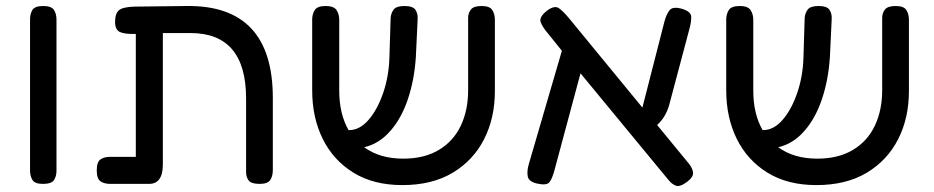

<svg xmlns="http://www.w3.org/2000/svg" viewBox="-20 -602 3107 639"><path d="M123 10Q96 10 88 -3Q80 -16 80 -35V-538Q80 -556 88 -569Q96 -582 124 -582Q151 -582 159.5 -569Q168 -556 168 -537V-34Q168 -15 159.5 -2.5Q151 10 123 10Z M347 10Q327 10 314.5 1.5Q302 -7 302 -35Q302 -63 314.5 -71.5Q327 -80 346 -80H432V-489Q395 -488 379 -495.5Q363 -503 363 -529Q363 -557 376 -568Q389 -579 428 -580L602 -582Q888 -585 888 -276V-36Q888 -16 879.5 -3Q871 10 844 10Q816 10 807.5 -1.5Q799 -13 799 -29V-274Q799 -492 614 -492H522V-55Q522 10 476 10Z M1319 14Q1223 14 1156 -27.5Q1089 -69 1054 -140Q1019 -211 1019 -301V-537Q1019 -555 1027.5 -568.5Q1036 -582 1064 -582Q1091 -582 1100 -568.5Q1109 -555 1109 -536V-301Q1109 -223 1140 -169H1142Q1177 -169 1206.5 -203Q1236 -237 1255 -292Q1274 -347 1276 -410L1280 -541Q1281 -558 1290 -570Q1299 -582 1326 -582Q1354 -582 1362.5 -569.5Q1371 -557 1370 -539L1364 -412Q1359 -336 1337.5 -272Q1316 -208 1278.5 -165.5Q1241 -123 1192 -112Q1244 -74 1322 -74Q1392 -74 1440.5 -103Q1489 -132 1513.5 -183.5Q1538 -235 1538 -302V-543Q1538 -558 1547 -570Q1556 -582 1583 -582Q1610 -582 1618.5 -568.5Q1627 -555 1627 -536V-299Q1627 -209 1591 -138.5Q1555 -68 1486.5 -27Q1418 14 1319 14Z M1768 9Q1740 3 1736.5 -14.5Q1733 -32 1740 -56L1850 -433L1805 -489Q1786 -511 1779.5 -528Q1773 -545 1801 -567Q1826 -585 1840.5 -574.5Q1855 -564 1874 -541L2118 -244L2191 -529Q2197 -553 2208 -567.5Q2219 -582 2252 -572Q2280 -563 2280.5 -546Q2281 -529 2274 -504L2207 -252Q2195 -211 2167 -186L2273 -57Q2285 -42 2286.5 -27.5Q2288 -13 2267 3Q2243 21 2229.5 16Q2216 11 2204 -4L1912 -358L1826 -38Q1818 -7 1808.5 4.5Q1799 16 1768 9Z M2697 14Q2601 14 2534 -27.5Q2467 -69 2432 -140Q2397 -211 2397 -301V-537Q2397 -555 2405.5 -568.5Q2414 -582 2442 -582Q2469 -582 2478 -568.5Q2487 -555 2487 -536V-301Q2487 -223 2518 -169H2520Q2555 -169 2584.5 -203Q2614 -237 2633 -292Q2652 -347 2654 -410L2658 -541Q2659 -558 2668 -570Q2677 -582 2704 -582Q2732 -582 2740.5 -569.5Q2749 -557 2748 -539L2742 -412Q2737 -336 2715.5 -272Q2694 -208 2656.5 -165.5Q2619 -123 2570 -112Q2622 -74 2700 -74Q2770 -74 2818.5 -103Q2867 -132 2891.5 -183.5Q2916 -235 2916 -302V-543Q2916 -558 2925 -570Q2934 -582 2961 -582Q2988 -582 2996.5 -568.5Q3005 -555 3005 -536V-299Q3005 -209 2969 -138.5Q2933 -68 2864.5 -27Q2796 14 2697 14Z"/></svg>

Font: Fredoka
Style: Regular
Weight: 400
Designer: Ben Nathan
Foundry: Milena B. Brandão, Ben Nathan
Version: Version 2.001